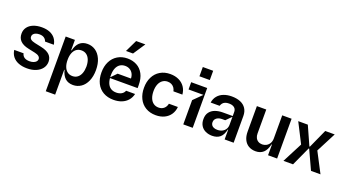

<svg xmlns="http://www.w3.org/2000/svg" viewBox="-68 -1534 4451 2473"><g transform="rotate(20 2158.0 -298.0)"><path d="M270.6 10.7Q203.5 10.7 153.2 -8.9Q103 -28.4 72.8 -65.9Q42.6 -103.3 35.5 -157H163.4Q171.2 -121.8 198.5 -104Q225.9 -86.3 270.6 -86.6Q300.1 -86.6 323 -95.2Q345.9 -103.7 358.8 -118.4Q371.8 -133.2 372.2 -152Q371.4 -175.1 353.3 -190.3Q335.2 -205.6 298.3 -213.8L205.3 -233.7Q127.1 -249.6 89.1 -288.2Q51.1 -326.7 51.8 -387.1Q51.5 -436.8 79 -474.4Q106.5 -512.1 156.8 -532.3Q207 -552.6 272.7 -552.6Q335.9 -552.6 382.5 -533.4Q429 -514.2 456.7 -478.5Q484.4 -442.8 492.2 -393.5H371.4Q363.6 -421.2 339.3 -438.9Q315 -456.7 274.1 -456.7Q247.5 -456.7 225.7 -448.9Q203.8 -441.1 191.9 -426.7Q180 -412.3 180.4 -394.2Q179.7 -370.4 197.6 -355.3Q215.6 -340.2 257.1 -331L350.1 -311.1Q427.2 -294.4 465.2 -258Q503.2 -221.6 503.6 -163.4Q503.2 -112.2 473.5 -72.8Q443.9 -33.4 391 -11.4Q338.1 10.7 270.6 10.7Z M599.4 204.5V-545.5H725.9V-404.1H733Q766.7 -552.6 899.1 -552.6Q959.2 -552.6 1008 -519.9Q1056.8 -487.2 1085.4 -423.7Q1114 -360.1 1114.3 -272Q1114 -184.7 1085.8 -120.7Q1057.5 -56.8 1008.9 -23.6Q960.2 9.6 899.9 9.9Q831 9.6 790.1 -28.9Q749.3 -67.5 733 -137.1H728V204.5ZM725.1 -272.7Q724.8 -219.5 739.9 -179.7Q755 -139.9 783.9 -117.9Q812.9 -95.9 853.7 -95.9Q894.9 -95.9 924 -118.6Q953.1 -141.3 967.9 -181.1Q982.6 -220.9 983 -272.7Q982.6 -324.2 967.9 -363.5Q953.1 -402.7 924.2 -425.1Q895.2 -447.4 853.7 -447.4Q812.5 -447.4 783.7 -425.8Q755 -404.1 739.9 -365.1Q724.8 -326 725.1 -272.7Z M1455.3 10.7Q1373.6 10.7 1313.6 -23.8Q1253.6 -58.2 1221.8 -121.4Q1190 -184.7 1190.3 -269.9Q1190 -353.3 1221.8 -417.4Q1253.6 -481.5 1312.1 -517Q1370.7 -552.6 1448.2 -552.6Q1517.8 -552.6 1574.2 -522.7Q1630.7 -492.9 1664.1 -430.9Q1697.4 -369 1697.4 -277V-237.9H1307.5L1392 -324.6H1574.6Q1573.9 -361.2 1558.2 -390.4Q1542.6 -419.7 1514.4 -436.1Q1486.2 -452.4 1450.3 -452.4Q1409.8 -452.4 1379.6 -432.2Q1349.4 -411.9 1333.1 -372.9Q1316.8 -333.8 1316.8 -279.1Q1316.4 -213.4 1333.3 -171.3Q1350.1 -129.3 1381.4 -109.4Q1412.6 -89.5 1456.7 -89.5Q1498.2 -89.5 1528.1 -106.7Q1557.9 -123.9 1569.6 -155.5H1692.5Q1680.8 -103.7 1648.6 -66.4Q1616.5 -29.1 1567.3 -9.2Q1518.1 10.7 1455.3 10.7ZM1392.8 -636.4 1472.3 -801.1H1598.7L1489.3 -636.4Z M2034.1 10.7Q1953.8 10.7 1894.5 -24.9Q1835.2 -60.4 1803.8 -124.3Q1772.4 -188.2 1772.7 -270.6Q1772.4 -353.3 1804.2 -417.4Q1835.9 -481.5 1895.1 -517Q1954.2 -552.6 2033.4 -552.6Q2099.1 -552.6 2150.4 -528.4Q2201.7 -504.3 2232.4 -459.7Q2263.1 -415.1 2267.8 -356.5H2144.9Q2139.6 -383.5 2125.2 -404.1Q2110.8 -424.7 2087.7 -436.8Q2064.6 -448.9 2034.8 -448.9Q1995 -448.9 1965.2 -427.6Q1935.4 -406.2 1919 -366.7Q1902.7 -327.1 1902.7 -272.7Q1902.7 -217.7 1918.7 -177.4Q1934.7 -137.1 1964.7 -115.8Q1994.7 -94.5 2034.8 -94.5Q2077.4 -94.1 2106.7 -118.6Q2136 -143.1 2144.9 -186.8H2267.8Q2262.8 -128.6 2233 -83.8Q2203.1 -39.1 2152.2 -14.2Q2101.2 10.7 2034.1 10.7Z M2409.8 0V-332.4L2524.1 -446H2319.6V-545.5H2539.1V0ZM2393.5 -653.4V-780.5H2535.5V-653.4Z M2806.8 11.4Q2756.4 11 2715.9 -8Q2675.4 -27 2652.5 -64.1Q2629.6 -101.2 2630 -153.4Q2629.6 -211.6 2657.8 -248.6Q2686.1 -285.5 2732.8 -302.2Q2779.5 -318.9 2836.6 -318.9H2971.6V-377.8Q2971.2 -400.6 2960 -418Q2948.9 -435.4 2926.7 -445Q2904.5 -454.5 2873.6 -454.5Q2841.6 -454.5 2820.3 -445.7Q2799 -436.8 2786.6 -421.3Q2774.1 -405.9 2767.8 -384.9H2644.9Q2652.7 -438.6 2683.9 -476.4Q2715.2 -514.2 2764.4 -533.4Q2813.6 -552.6 2875 -552.6Q2943.2 -552.6 2994 -531.6Q3044.7 -510.7 3072.4 -468.4Q3100.1 -426.1 3100.1 -365.1V0H2976.6V-134.9H2972.3Q2954.9 -57.2 2914.8 -23.1Q2874.6 11 2806.8 11.4ZM2845.9 -83.8Q2882.8 -83.8 2911.6 -98.7Q2940.3 -113.6 2955.8 -139.6Q2971.2 -165.5 2971.6 -196V-308.2L2899.1 -235.1H2853Q2825.3 -235.1 2802.6 -225.5Q2779.8 -215.9 2766.7 -198Q2753.6 -180 2753.6 -155.5Q2753.6 -132.5 2764.9 -116.3Q2776.3 -100.1 2797.4 -91.8Q2818.5 -83.5 2845.9 -83.8Z M3402 7.1Q3346.2 7.1 3305.2 -17Q3264.2 -41.2 3242 -87.4Q3219.8 -133.5 3220.2 -198.2V-545.5H3348.7V-218Q3348.4 -183.9 3361 -158.4Q3373.6 -132.8 3397.2 -119Q3420.8 -105.1 3451.7 -105.1Q3480.8 -105.1 3507.5 -119.3Q3534.1 -133.5 3550.8 -161.8Q3567.5 -190 3567.5 -229.4V-545.5H3696V0H3571.7V-147H3566.1Q3547.6 -66.1 3506.6 -29.5Q3465.6 7.1 3402 7.1Z M3918.3 -545.5 4033.4 -288.4H4040.5L4157 -545.5H4286.9L4147 -274.9L4290.5 0H4160.5L4040.5 -260.7H4033.4L3914.1 0H3782.7L3924.7 -274.9L3786.9 -545.5Z"/></g></svg>

Font: Riot Sans
Style: Regular
Weight: 400
Designer: Rasmus Andersson
Foundry: rsms
Version: Version 3.005